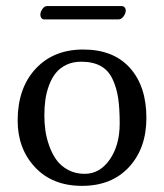

<svg xmlns="http://www.w3.org/2000/svg" viewBox="-20 -602 540 632"><path d="M370.1 -538.1H126Q119.6 -538.1 116.2 -542.7Q112.8 -547.4 112.8 -553.2Q112.8 -563 119.6 -572.5Q126.5 -582 134.8 -582H379.9Q386.7 -582 390.4 -577.6Q394 -573.2 394 -567.9Q394 -558.1 386.7 -548.1Q379.4 -538.1 370.1 -538.1ZM38.1 -205.1Q38.1 -311.5 96.9 -375.2Q155.8 -439 253.9 -439Q353.5 -439 407.7 -378.4Q461.9 -317.9 461.9 -213.9Q461.9 -114.3 404.8 -52.2Q347.7 9.8 250 9.8Q152.8 9.8 95.5 -51.3Q38.1 -112.3 38.1 -205.1ZM247.1 -398.9Q219.7 -398.9 198.5 -388.7Q177.2 -378.4 163.8 -361.8Q150.4 -345.2 141.6 -321.8Q132.8 -298.3 129.4 -273.9Q126 -249.5 126 -222.2Q126 -196.8 129.4 -172.4Q132.8 -147.9 142.3 -121.3Q151.9 -94.7 166.3 -75Q180.7 -55.2 204.6 -42.5Q228.5 -29.8 258.8 -29.8Q308.6 -29.8 341.3 -76.9Q374 -124 374 -195.8Q374 -245.1 368.9 -279.3Q363.8 -313.5 350.3 -342Q336.9 -370.6 311.3 -384.8Q285.6 -398.9 247.1 -398.9Z"/></svg>

Font: Linux Biolinum G
Style: Regular
Weight: 400
Designer: Philipp H. Poll
Foundry: Philipp H. Poll
Version: Version 1.1.0 ; ttfautohint (v1.6)